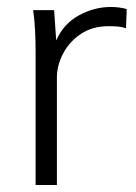

<svg xmlns="http://www.w3.org/2000/svg" viewBox="-20 -530 389 550"><path d="M82 0V-384Q82 -412 80.5 -442.5Q79 -473 75 -501H135L141 -414Q162 -462 206 -486Q250 -510 297 -510Q310 -510 321.5 -508.5Q333 -507 343 -504L341 -449Q330 -453 317.5 -454Q305 -455 291 -455Q245 -455 212 -433Q179 -411 161 -377Q143 -343 143 -308V0Z"/></svg>

Font: Mulish Light
Style: Regular
Weight: 300
Designer: Vernon Adams
Foundry: Vernon Adams
Version: Version 3.603; ttfautohint (v1.8.3)